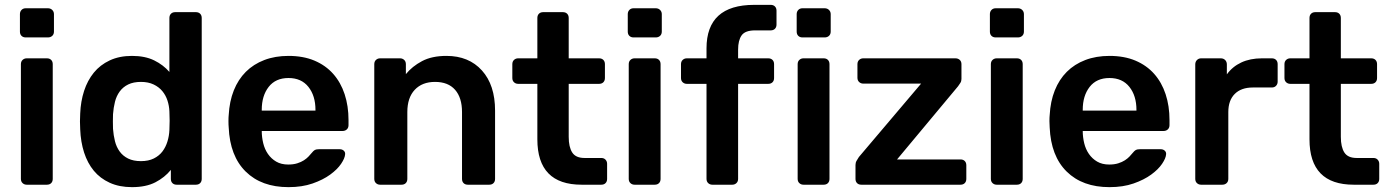

<svg xmlns="http://www.w3.org/2000/svg" viewBox="-20 -760 5718 790"><path d="M86 -606Q75 -606 68.5 -612.5Q62 -619 62 -630V-702Q62 -712 68.5 -719Q75 -726 86 -726H177Q188 -726 195 -719Q202 -712 202 -702V-630Q202 -619 195 -612.5Q188 -606 177 -606ZM90 0Q80 0 73 -6.5Q66 -13 66 -24V-496Q66 -507 73 -513.5Q80 -520 90 -520H173Q184 -520 190.5 -513.5Q197 -507 197 -496V-24Q197 -13 190.5 -6.5Q184 0 173 0Z M523 10Q471 10 431.5 -8Q392 -26 366 -57.5Q340 -89 326 -132.5Q312 -176 310 -228Q309 -246 309 -260.5Q309 -275 310 -293Q312 -343 326 -386Q340 -429 366 -461Q392 -493 431.5 -511.5Q471 -530 523 -530Q577 -530 614.5 -511.5Q652 -493 677 -464V-686Q677 -697 683.5 -703.5Q690 -710 701 -710H786Q797 -710 803.5 -703.5Q810 -697 810 -686V-24Q810 -13 803.5 -6.5Q797 0 786 0H707Q696 0 689.5 -6.5Q683 -13 683 -24V-61Q658 -30 619.5 -10Q581 10 523 10ZM560 -97Q591 -97 613 -108Q635 -119 648.5 -137Q662 -155 669 -178Q676 -201 677 -225Q678 -243 678 -263.5Q678 -284 677 -302Q676 -325 669 -346.5Q662 -368 648 -385Q634 -402 612 -412.5Q590 -423 560 -423Q529 -423 507.5 -412.5Q486 -402 472.5 -383.5Q459 -365 453 -341Q447 -317 445 -290Q444 -260 445 -230Q447 -203 453 -179Q459 -155 472.5 -136.5Q486 -118 507.5 -107.5Q529 -97 560 -97Z M1167 10Q1056 10 991 -54Q926 -118 921 -236Q920 -246 920 -261.5Q920 -277 921 -286Q924 -343 942 -388Q960 -433 991.5 -464.5Q1023 -496 1067.5 -513Q1112 -530 1167 -530Q1228 -530 1274 -510.5Q1320 -491 1351 -456Q1382 -421 1398 -372.5Q1414 -324 1414 -266V-245Q1414 -234 1407 -227.5Q1400 -221 1389 -221H1057Q1057 -196 1063 -171Q1069 -146 1082.5 -126.5Q1096 -107 1116.5 -95Q1137 -83 1166 -83Q1187 -83 1203 -88Q1219 -93 1230.5 -100.5Q1242 -108 1249.5 -116Q1257 -124 1261 -129Q1270 -140 1275.5 -143Q1281 -146 1292 -146H1378Q1388 -146 1394.5 -140Q1401 -134 1400 -125Q1399 -109 1383.5 -86Q1368 -63 1338.5 -41.5Q1309 -20 1266 -5Q1223 10 1167 10ZM1057 -305H1278V-308Q1278 -366 1249 -402.5Q1220 -439 1167 -439Q1114 -439 1085.5 -402.5Q1057 -366 1057 -308Z M1544 0Q1534 0 1527 -6.5Q1520 -13 1520 -24V-496Q1520 -507 1527 -513.5Q1534 -520 1544 -520H1626Q1636 -520 1643 -513.5Q1650 -507 1650 -496V-455Q1676 -487 1716.5 -508.5Q1757 -530 1817 -530Q1909 -530 1963 -470Q2017 -410 2017 -305V-24Q2017 -13 2010.5 -6.5Q2004 0 1993 0H1905Q1894 0 1887.5 -6.5Q1881 -13 1881 -24V-299Q1881 -358 1852.5 -390.5Q1824 -423 1770 -423Q1717 -423 1686.5 -390.5Q1656 -358 1656 -299V-24Q1656 -13 1649.5 -6.5Q1643 0 1632 0Z M2373 0Q2191 0 2191 -187V-415H2112Q2102 -415 2095 -421.5Q2088 -428 2088 -439V-496Q2088 -507 2095 -513.5Q2102 -520 2112 -520H2191V-686Q2191 -697 2197.5 -703.5Q2204 -710 2215 -710H2296Q2307 -710 2313.5 -703.5Q2320 -697 2320 -686V-520H2445Q2456 -520 2462.5 -513.5Q2469 -507 2469 -496V-439Q2469 -428 2462.5 -421.5Q2456 -415 2445 -415H2320V-197Q2320 -155 2334.5 -132.5Q2349 -110 2385 -110H2454Q2465 -110 2471.5 -103Q2478 -96 2478 -86V-24Q2478 -13 2471.5 -6.5Q2465 0 2454 0Z M2587 -606Q2576 -606 2569.5 -612.5Q2563 -619 2563 -630V-702Q2563 -712 2569.5 -719Q2576 -726 2587 -726H2678Q2689 -726 2696 -719Q2703 -712 2703 -702V-630Q2703 -619 2696 -612.5Q2689 -606 2678 -606ZM2591 0Q2581 0 2574 -6.5Q2567 -13 2567 -24V-496Q2567 -507 2574 -513.5Q2581 -520 2591 -520H2674Q2685 -520 2691.5 -513.5Q2698 -507 2698 -496V-24Q2698 -13 2691.5 -6.5Q2685 0 2674 0Z M2911 0Q2901 0 2894 -6.5Q2887 -13 2887 -24V-415H2806Q2796 -415 2789 -421.5Q2782 -428 2782 -439V-496Q2782 -507 2789 -513.5Q2796 -520 2806 -520H2887V-561Q2887 -740 3083 -740H3151Q3162 -740 3168.5 -733.5Q3175 -727 3175 -716V-659Q3175 -648 3168.5 -641.5Q3162 -635 3151 -635H3087Q3046 -635 3031.5 -614.5Q3017 -594 3017 -556V-520H3141Q3152 -520 3158.5 -513.5Q3165 -507 3165 -496V-439Q3165 -428 3158.5 -421.5Q3152 -415 3141 -415H3017V-24Q3017 -13 3010 -6.5Q3003 0 2993 0Z M3282 -606Q3271 -606 3264.5 -612.5Q3258 -619 3258 -630V-702Q3258 -712 3264.5 -719Q3271 -726 3282 -726H3373Q3384 -726 3391 -719Q3398 -712 3398 -702V-630Q3398 -619 3391 -612.5Q3384 -606 3373 -606ZM3286 0Q3276 0 3269 -6.5Q3262 -13 3262 -24V-496Q3262 -507 3269 -513.5Q3276 -520 3286 -520H3369Q3380 -520 3386.5 -513.5Q3393 -507 3393 -496V-24Q3393 -13 3386.5 -6.5Q3380 0 3369 0Z M3524 0Q3513 0 3506.5 -6.5Q3500 -13 3500 -24V-81Q3500 -91 3504.5 -98.5Q3509 -106 3514 -114L3770 -416H3532Q3522 -416 3515 -422.5Q3508 -429 3508 -440V-496Q3508 -507 3515 -513.5Q3522 -520 3532 -520H3911Q3922 -520 3929 -513.5Q3936 -507 3936 -496V-435Q3936 -426 3931.5 -419Q3927 -412 3922 -405L3671 -104H3932Q3943 -104 3949.5 -97.5Q3956 -91 3956 -80V-24Q3956 -13 3949.5 -6.5Q3943 0 3932 0Z M4077 -606Q4066 -606 4059.5 -612.5Q4053 -619 4053 -630V-702Q4053 -712 4059.5 -719Q4066 -726 4077 -726H4168Q4179 -726 4186 -719Q4193 -712 4193 -702V-630Q4193 -619 4186 -612.5Q4179 -606 4168 -606ZM4081 0Q4071 0 4064 -6.5Q4057 -13 4057 -24V-496Q4057 -507 4064 -513.5Q4071 -520 4081 -520H4164Q4175 -520 4181.5 -513.5Q4188 -507 4188 -496V-24Q4188 -13 4181.5 -6.5Q4175 0 4164 0Z M4545 10Q4434 10 4369 -54Q4304 -118 4299 -236Q4298 -246 4298 -261.5Q4298 -277 4299 -286Q4302 -343 4320 -388Q4338 -433 4369.5 -464.5Q4401 -496 4445.5 -513Q4490 -530 4545 -530Q4606 -530 4652 -510.5Q4698 -491 4729 -456Q4760 -421 4776 -372.5Q4792 -324 4792 -266V-245Q4792 -234 4785 -227.5Q4778 -221 4767 -221H4435Q4435 -196 4441 -171Q4447 -146 4460.5 -126.5Q4474 -107 4494.5 -95Q4515 -83 4544 -83Q4565 -83 4581 -88Q4597 -93 4608.5 -100.5Q4620 -108 4627.5 -116Q4635 -124 4639 -129Q4648 -140 4653.5 -143Q4659 -146 4670 -146H4756Q4766 -146 4772.5 -140Q4779 -134 4778 -125Q4777 -109 4761.5 -86Q4746 -63 4716.5 -41.5Q4687 -20 4644 -5Q4601 10 4545 10ZM4435 -305H4656V-308Q4656 -366 4627 -402.5Q4598 -439 4545 -439Q4492 -439 4463.5 -402.5Q4435 -366 4435 -308Z M4922 0Q4912 0 4905 -6.5Q4898 -13 4898 -24V-495Q4898 -506 4905 -513Q4912 -520 4922 -520H5003Q5014 -520 5021 -513Q5028 -506 5028 -495V-454Q5051 -486 5087.5 -503Q5124 -520 5172 -520H5213Q5224 -520 5230.5 -513.5Q5237 -507 5237 -496V-424Q5237 -414 5230.5 -407Q5224 -400 5213 -400H5135Q5087 -400 5060.5 -373.5Q5034 -347 5034 -299V-24Q5034 -13 5027 -6.5Q5020 0 5009 0Z M5550 0Q5368 0 5368 -187V-415H5289Q5279 -415 5272 -421.5Q5265 -428 5265 -439V-496Q5265 -507 5272 -513.5Q5279 -520 5289 -520H5368V-686Q5368 -697 5374.5 -703.5Q5381 -710 5392 -710H5473Q5484 -710 5490.5 -703.5Q5497 -697 5497 -686V-520H5622Q5633 -520 5639.5 -513.5Q5646 -507 5646 -496V-439Q5646 -428 5639.5 -421.5Q5633 -415 5622 -415H5497V-197Q5497 -155 5511.5 -132.5Q5526 -110 5562 -110H5631Q5642 -110 5648.5 -103Q5655 -96 5655 -86V-24Q5655 -13 5648.5 -6.5Q5642 0 5631 0Z"/></svg>

Font: Fz Rubik Med
Style: Regular
Weight: 500
Designer: Hubert and Fischer
Foundry: Hubert and Fischer
Version: Vit hóa bi FontZin.com